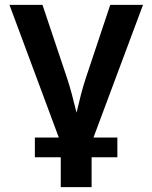

<svg xmlns="http://www.w3.org/2000/svg" viewBox="-20 -566 627 790"><path d="M230 204.1V21.5L19 -545.9H154.8L254.4 -249Q266.6 -212.9 276.1 -176.3Q285.6 -139.6 294.9 -102.5Q303.7 -139.6 313 -176.3Q322.3 -212.9 334.5 -249L433.6 -545.9H568.4L356.9 20.5V204.1ZM123.5 81.1V0H462.9V81.1Z"/></svg>

Font: Inter-SemiBold
Style: Regular
Weight: 600
Designer: Rasmus Andersson
Foundry: rsms
Version: Version 4.000;git-a52131595